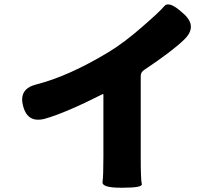

<svg xmlns="http://www.w3.org/2000/svg" viewBox="-20 -823 1040 895"><path d="M542 52Q454 52 458 25Q462 -2 462 -93V-381Q462 -386 458 -384Q286 -297 191 -270Q109 -247 88 -328Q66 -408 148 -429Q301 -468 486 -580Q560 -625 643 -698Q723 -767 745.5 -794Q768 -821 831 -763L838 -757Q901 -699 839 -639Q784 -585 652 -497Q636 -487 636 -468V-93Q636 17 641 34.5Q646 52 555 52Z"/></svg>

Font: Resource Han Rounded TW Heavy
Style: Regular
Weight: 900
Designer: Cyano Hao (round all glyphs); Ryoko NISHIZUKA 西塚涼子 (kana, bopomofo & ideographs); Paul D. Hunt (Latin, Greek & Cyrillic)
Foundry: Cyano Hao
Version: 0.990